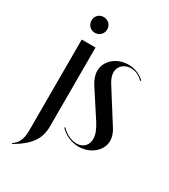

<svg xmlns="http://www.w3.org/2000/svg" viewBox="-202 -754 903 1025"><g transform="rotate(30 249.5 -242.0)"><path d="M80 -610C80 -582 101 -561 128 -561C156 -561 177 -582 177 -610C177 -637 156 -658 128 -658C101 -658 80 -638 80 -610ZM171 -9V-495H86V63C86 126 69 149 40 170L43 174C136 119 171 68 171 -9Z M471 -464C444 -490 408 -504 370 -504C298 -504 241 -454 241 -392C241 -368 250 -343 266 -317L372 -154C394 -120 405 -90 405 -65C405 -27 378 0 339 0C307 0 272 -17 244 -45L240 -41C272 -9 312 9 356 9C429 9 488 -41 488 -102C488 -125 480 -149 464 -173L344 -363C328 -387 320 -409 320 -429C320 -466 350 -494 391 -494C418 -494 445 -482 466 -460Z"/></g></svg>

Font: Moniqa SemBd Display
Style: Regular
Weight: 600
Designer: Rajesh Rajput
Foundry: Rajesh Rajput
Version: Version 1.000